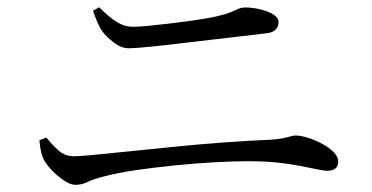

<svg xmlns="http://www.w3.org/2000/svg" viewBox="-20 -626 1040 537"><path d="M726 -533Q676.4 -527 626.5 -521.3Q576.5 -515.6 529.7 -510Q483 -504.4 444.2 -500Q405.4 -495.6 378.4 -493.3Q351.5 -491 340.3 -491Q319.1 -491 298.4 -507Q277.7 -523 265.1 -539.5Q257.6 -552 252.1 -564.5Q246.5 -577 240.2 -596L257.5 -605.6Q285.9 -577.1 307.3 -564.1Q328.6 -551.1 351.4 -551.1Q367.3 -551.1 395.8 -553.8Q424.2 -556.5 458 -560.6Q491.8 -564.7 524.1 -569.4Q556.5 -574 579.5 -578.8Q608.8 -585.3 622.9 -591Q637 -596.8 646.1 -600.9Q655.1 -605.1 667 -605.1Q680.7 -605.1 696.5 -602.3Q712.3 -599.6 726.5 -594.3Q740.7 -589 749.9 -581.4Q759.1 -573.8 759.1 -564.1Q759.1 -551.8 751.1 -543.4Q743.1 -535 726 -533ZM90.3 -233.8 109.6 -241.4Q125.7 -221.2 143.7 -205.1Q161.7 -188.9 187.9 -188.9Q201.3 -188.9 242.5 -192.8Q283.8 -196.7 343.1 -202.9Q402.5 -209.1 470.9 -215.9Q539.3 -222.7 608.7 -227.8Q678.1 -232.9 737.8 -235.3Q759.5 -236.9 772.3 -239.6Q785 -242.2 792.6 -244.6Q800.3 -247 806.1 -247Q821.8 -247 842 -240.4Q862.2 -233.9 881.3 -223.7Q900.4 -213.5 913.2 -200.5Q925.9 -187.5 925.9 -174.4Q925.9 -161.3 918 -154.8Q910.2 -148.4 896 -148.4Q883.3 -148.4 853.7 -155.1Q824.1 -161.9 779.1 -168.5Q734.2 -175.1 674.1 -175.1Q633.4 -175.1 580.1 -172.2Q526.8 -169.3 469.5 -163.5Q412.2 -157.7 359.8 -150.1Q307.4 -142.4 269 -132Q240.8 -125 225 -117Q209.2 -109.1 190.9 -109.1Q179.6 -109.1 166.2 -116.7Q152.7 -124.4 139.8 -135.6Q127 -146.7 117 -158.6Q107.1 -170.5 102.9 -178.8Q97.6 -189 94.8 -201.6Q91.9 -214.1 90.3 -233.8Z"/></svg>

Font: Source Han Serif JP VF
Style: Regular
Weight: 250
Designer: Ryoko NISHIZUKA 西塚涼子 (kana & ideographs); Frank Grießhammer (Latin, Greek & Cyrillic); Wenlong ZHANG 张文龙 (bopomofo); San
Foundry: Adobe
Version: Version 2.001;hotconv 1.1.0;makeotfexe 2.6.0